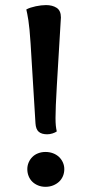

<svg xmlns="http://www.w3.org/2000/svg" viewBox="-20 -719 351 748"><path d="M157.2 -127Q173.3 -127 186.8 -121.8Q200.2 -116.7 210 -107.4Q219.7 -98.1 225.1 -85.9Q230.5 -73.7 230.5 -60.1Q230.5 -45.4 225.1 -32.7Q219.7 -20 210 -11Q200.2 -2 186.8 3.4Q173.3 8.8 157.2 8.8Q141.6 8.8 128.4 3.4Q115.2 -2 106 -11Q96.7 -20 91.6 -32.7Q86.4 -45.4 86.4 -60.1Q86.4 -73.7 91.6 -85.9Q96.7 -98.1 106 -107.4Q115.2 -116.7 128.4 -121.8Q141.6 -127 157.2 -127ZM99.1 -550.8Q97.2 -581.1 95 -602.8Q92.8 -624.5 90.6 -639.6Q88.4 -654.8 86.2 -664.8Q84 -674.8 82.5 -682.1Q89.4 -686 99.1 -689.2Q108.9 -692.4 119.4 -694.6Q129.9 -696.8 140.1 -698Q150.4 -699.2 159.2 -699.2Q184.1 -699.2 200.7 -688.5Q217.3 -677.7 217.3 -650.9Q211.9 -560.5 208 -495.6Q204.1 -430.7 201.4 -384.8Q198.7 -338.9 197.5 -309.1Q196.3 -279.3 196.3 -259.8Q196.3 -241.2 197.5 -229.5Q198.7 -217.8 201.2 -207Q195.3 -202.6 184.6 -199.2Q173.8 -195.8 164.1 -195.8Q142.1 -195.8 130.9 -205.6Q119.6 -215.3 118.2 -238.8Z"/></svg>

Font: Artifika
Style: Medium
Weight: 500
Designer: Yulya Zhdanova | Cyreal.org
Foundry: Yulya Zhdanova | Cyreal
Version: Version 1.000